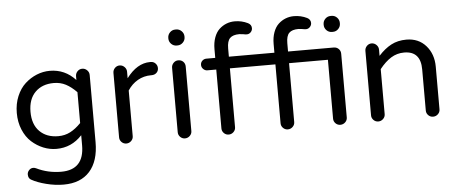

<svg xmlns="http://www.w3.org/2000/svg" viewBox="-59 -887 3036 1274"><g transform="rotate(-5 1459.0 -250.0)"><path d="M551.8 -469.2V-22Q551.8 104 491 172.1Q430.2 240.2 316.9 240.2Q260.7 240.2 201.7 225.3Q142.6 210.4 103 188Q85 177.7 85 152.8Q85 136.7 96.7 124.3Q108.4 111.8 125 111.8Q132.8 111.8 143.1 116.2Q219.7 153.8 308.1 153.8Q460.9 153.8 460.9 -8.8V-76.2Q390.6 0 290 0Q245.1 0 202.6 -17.3Q160.2 -34.7 125.2 -66.2Q90.3 -97.7 69.1 -148.2Q47.9 -198.7 47.9 -259.8Q47.9 -320.8 69.1 -371.3Q90.3 -421.9 125.2 -453.6Q160.2 -485.4 202.6 -502.7Q245.1 -520 290 -520Q390.6 -520 460.9 -443.8V-469.2Q460.9 -487.8 474.1 -501.5Q487.3 -515.1 505.9 -515.1Q524.4 -515.1 538.1 -501.5Q551.8 -487.8 551.8 -469.2ZM309.1 -437Q231.9 -437 185.5 -390.6Q139.2 -344.2 139.2 -259.8Q139.2 -175.3 185.5 -129.2Q231.9 -83 309.1 -83Q353.5 -83 389.4 -101.8Q425.3 -120.6 460.9 -157.2V-362.8Q425.3 -399.4 389.4 -418.2Q353.5 -437 309.1 -437Z M960.9 -432.1H956.1Q908.7 -432.1 868.4 -409.2Q828.1 -386.2 800.8 -344.2V-40Q800.8 -21.5 787.1 -8.3Q773.4 4.9 754.9 4.9Q736.3 4.9 723.1 -8.3Q710 -21.5 710 -40V-469.2Q710 -487.8 723.1 -501.5Q736.3 -515.1 754.9 -515.1Q773.4 -515.1 787.1 -501.5Q800.8 -487.8 800.8 -469.2V-425.8Q871.1 -520 958 -520H962.9Q981.4 -520 994.1 -506.8Q1006.8 -493.7 1006.8 -475.1Q1006.8 -456.5 993.9 -444.3Q981 -432.1 960.9 -432.1Z M1200.7 -668.9V-665Q1200.7 -644 1185.5 -628.9Q1170.4 -613.8 1149.4 -613.8H1143.6Q1122.6 -613.8 1107.7 -628.9Q1092.8 -644 1092.8 -665V-668.9Q1092.8 -689.9 1107.7 -705.1Q1122.6 -720.2 1143.6 -720.2H1149.4Q1170.4 -720.2 1185.5 -705.1Q1200.7 -689.9 1200.7 -668.9ZM1191.4 -469.2V-40Q1191.4 -21.5 1177.7 -8.3Q1164.1 4.9 1145.5 4.9Q1127 4.9 1113.8 -8.3Q1100.6 -21.5 1100.6 -40V-469.2Q1100.6 -487.8 1113.8 -501.5Q1127 -515.1 1145.5 -515.1Q1165.5 -515.1 1178.5 -502.2Q1191.4 -489.3 1191.4 -469.2Z M2226.6 -463.9V-40Q2226.6 -21.5 2212.9 -8.3Q2199.2 4.9 2180.2 4.9Q2161.6 4.9 2148.4 -8.3Q2135.3 -21.5 2135.3 -40V-432.1H1876.5V-40Q1876.5 -21.5 1862.8 -8.3Q1849.1 4.9 1830.6 4.9Q1812 4.9 1798.8 -8.3Q1785.6 -21.5 1785.6 -40V-432.1H1482.4V-40Q1482.4 -21.5 1468.8 -8.3Q1455.1 4.9 1436.5 4.9Q1418 4.9 1404.8 -8.3Q1391.6 -21.5 1391.6 -40V-432.1H1332.5Q1316.9 -432.1 1305.2 -443.8Q1293.5 -455.6 1293.5 -471.2Q1293.5 -487.8 1304.9 -498.8Q1316.4 -509.8 1332.5 -509.8H1391.6V-567.9Q1391.6 -611.8 1404.1 -645.8Q1416.5 -679.7 1438 -699.7Q1459.5 -719.7 1485.8 -730Q1512.2 -740.2 1541.5 -740.2Q1587.4 -740.2 1628.4 -720.2Q1651.4 -708.5 1651.4 -685.1Q1651.4 -669.9 1640.4 -658.4Q1629.4 -647 1614.3 -647Q1603 -647 1591.3 -649.9Q1567.4 -652.8 1564.5 -652.8Q1521.5 -652.8 1502 -633.3Q1482.4 -613.8 1482.4 -564.9V-509.8H1785.6V-567.9Q1785.6 -611.8 1798.1 -645.8Q1810.5 -679.7 1832 -699.7Q1853.5 -719.7 1879.9 -730Q1906.2 -740.2 1935.5 -740.2Q1981.4 -740.2 2022.5 -720.2Q2045.4 -708.5 2045.4 -685.1Q2045.4 -669.9 2034.4 -658.4Q2023.4 -647 2008.3 -647Q1997.1 -647 1985.4 -649.9Q1960.9 -652.8 1958.5 -652.8Q1915.5 -652.8 1896 -633.3Q1876.5 -613.8 1876.5 -564.9V-509.8H2180.2Q2200.2 -509.8 2213.4 -496.8Q2226.6 -483.9 2226.6 -463.9ZM2184.6 -613.8H2178.2Q2157.2 -613.8 2142.3 -628.9Q2127.4 -644 2127.4 -665V-668.9Q2127.4 -689.9 2142.3 -705.1Q2157.2 -720.2 2178.2 -720.2H2184.6Q2205.6 -720.2 2220.5 -705.1Q2235.4 -689.9 2235.4 -668.9V-665Q2235.4 -644 2220.5 -628.9Q2205.6 -613.8 2184.6 -613.8Z M2844.2 -324.2V-40Q2844.2 -21.5 2830.6 -8.3Q2816.9 4.9 2797.9 4.9Q2779.3 4.9 2766.1 -8.3Q2752.9 -21.5 2752.9 -40V-314Q2752.9 -436 2643.1 -436Q2595.2 -436 2555.9 -411.6Q2516.6 -387.2 2479 -339.8V-40Q2479 -21.5 2465.3 -8.3Q2451.7 4.9 2433.1 4.9Q2414.6 4.9 2401.4 -8.3Q2388.2 -21.5 2388.2 -40V-469.2Q2388.2 -487.8 2401.4 -501.5Q2414.6 -515.1 2433.1 -515.1Q2451.7 -515.1 2465.3 -501.5Q2479 -487.8 2479 -469.2V-428.2Q2520 -473.6 2564 -496.8Q2607.9 -520 2665 -520Q2746.1 -520 2795.2 -464.1Q2844.2 -408.2 2844.2 -324.2Z"/></g></svg>

Font: Aka-Acid-Varela
Style: Regular
Weight: 400
Designer: Joe Prince, Avraham Cornfeld, Cyberella
Foundry: Joe Prince, Avraham Cornfeld, Cyberella
Version: Version 2.000; ttfautohint (v1.5.33-1714) -l 8 -r 50 -G 200 